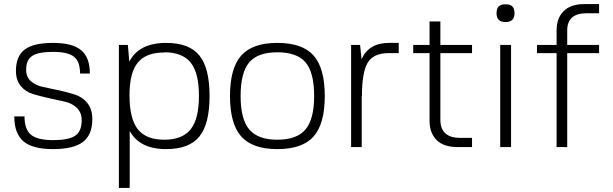

<svg xmlns="http://www.w3.org/2000/svg" viewBox="-20 -720 3003 940"><path d="M108 -378Q108 -343 132 -322Q156 -301 192 -294Q228 -287 270 -277.5Q312 -268 348 -256.5Q384 -245 408 -215Q432 -185 432 -137Q432 -60 386 -25Q340 10 239 10Q140 10 95 -28Q50 -66 50 -150H100Q100 -86 132 -60Q164 -34 240 -34Q316 -34 348 -55.5Q380 -77 380 -132Q380 -169 356 -192Q332 -215 296.5 -222.5Q261 -230 219 -239.5Q177 -249 141.5 -259.5Q106 -270 82 -298.5Q58 -327 58 -373Q58 -445 101 -477.5Q144 -510 240 -510Q334 -510 377 -474.5Q420 -439 420 -360H372Q372 -419 342 -442.5Q312 -466 240 -466Q168 -466 138 -446.5Q108 -427 108 -378Z M794 -510Q906 -510 956 -448.5Q1006 -387 1006 -250Q1006 -113 956 -51.5Q906 10 794 10Q663 10 615 -79V200H562V-500H606L613 -418Q660 -510 794 -510ZM784 -464V-463Q695 -463 654.5 -413.5Q614 -364 614 -254Q614 -139 654.5 -87.5Q695 -36 784 -36Q873 -36 913.5 -87Q954 -138 954 -251Q954 -363 913.5 -413.5Q873 -464 784 -464Z M1161 -448Q1216 -510 1338 -510Q1460 -510 1515 -448.5Q1570 -387 1570 -250Q1570 -113 1515 -51.5Q1460 10 1338 10Q1216 10 1161 -52Q1106 -114 1106 -250Q1106 -386 1161 -448ZM1158 -250Q1158 -136 1200.5 -86Q1243 -36 1338 -36Q1433 -36 1475.5 -86Q1518 -136 1518 -250Q1518 -365 1476 -414.5Q1434 -464 1338 -464Q1242 -464 1200 -414.5Q1158 -365 1158 -250Z M1752 -250H1751V0H1699V-500H1743L1750 -430Q1786 -510 1884 -510H1932V-460H1884Q1808 -460 1780 -413Q1752 -366 1752 -250Z M2136 -134Q2136 -45 2233 -45H2291V0H2219Q2152 0 2117.5 -34.5Q2083 -69 2083 -129V-460H2003V-500H2083V-615H2136V-500H2291V-460H2136Z M2482 0H2429V-500H2482ZM2499 -655Q2499 -612 2455 -612Q2411 -612 2411 -655Q2411 -678 2421.5 -688.5Q2432 -699 2455 -699Q2478 -699 2488.5 -688.5Q2499 -678 2499 -655Z M2851 -655Q2757 -655 2757 -571V-500H2913V-460H2757V0H2705V-460H2609V-500H2705V-571Q2705 -631 2739.5 -665.5Q2774 -700 2841 -700H2913V-655Z"/></svg>

Font: Fivo Sans Light
Style: Regular
Weight: 300
Designer: Alexander Slobzheninov
Foundry: Alexander Slobzheninov
Version: 1.0